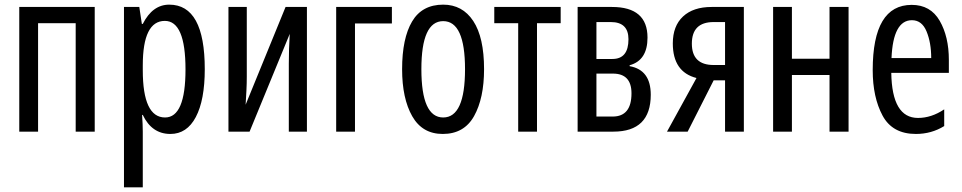

<svg xmlns="http://www.w3.org/2000/svg" viewBox="-20 -567 4145 827"><path d="M388 -537V0H306V-467H144V0H63V-537Z M690 -477Q779 -477 779 -268Q779 -61 691 -61Q595 -61 595 -265V-285Q595 -477 690 -477ZM709 -547Q637 -547 595 -464H591L580 -537H514V240H595V0Q595 -30 592 -72H595Q634 10 714 10Q785 10 823.5 -63Q862 -136 862 -269Q862 -547 709 -547Z M1043 -537H964V0H1055L1228 -421Q1226 -389 1225 -356.5Q1224 -324 1224 -293V0H1302V-537H1210L1038 -116Q1040 -150 1041.5 -178.5Q1043 -207 1043 -237Z M1668 -537V-466H1509V0H1428V-537Z M2065 -269Q2065 -406 2018.5 -476.5Q1972 -547 1889 -547Q1798 -547 1755 -474.5Q1712 -402 1712 -269Q1712 -143 1755.5 -66.5Q1799 10 1887 10Q1979 10 2022 -67Q2065 -144 2065 -269ZM1795 -269Q1795 -476 1889 -476Q1983 -476 1983 -269Q1983 -61 1889 -61Q1795 -61 1795 -269Z M2395 -467H2293V0H2212V-467H2109V-537H2395Z M2769 -405Q2769 -537 2616 -537H2468V0H2622Q2783 0 2783 -159Q2783 -266 2692 -282V-286Q2769 -307 2769 -405ZM2687 -398Q2687 -313 2618 -313H2549V-472H2611Q2687 -472 2687 -398ZM2700 -165Q2700 -65 2619 -65H2549V-250H2620Q2700 -250 2700 -165Z M2960 -379Q2960 -472 3054 -472H3103V-287H3054Q2960 -287 2960 -379ZM2942 0 3054 -221H3103V0H3184V-537H3045Q2966 -537 2922 -496Q2878 -455 2878 -380Q2878 -257 2980 -231L2853 0Z M3391 -537V-314H3553V-537H3635V0H3553V-244H3391V0H3310V-537Z M3907 -546Q3739 -546 3739 -265Q3739 -148 3781.5 -69Q3824 10 3925 10Q3992 10 4047 -24V-96Q3992 -59 3934 -59Q3822 -59 3819 -253H4067V-309Q4067 -409 4027.5 -477.5Q3988 -546 3907 -546ZM3908 -480Q3951 -480 3971 -431.5Q3991 -383 3991 -317H3820Q3827 -480 3908 -480Z"/></svg>

Font: Noto Sans Display Condensed
Style: Regular
Weight: 400
Width: 3
Designer: Monotype Design Team
Foundry: Monotype Imaging Inc.
Version: Version 1.900